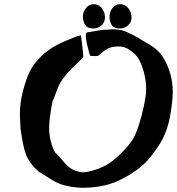

<svg xmlns="http://www.w3.org/2000/svg" viewBox="-20 -886 839 910"><path d="M603.5 -802.7Q603.5 -780.3 586.4 -765.6Q569.3 -751 548.8 -751Q538.1 -751 528.3 -753.9Q518.6 -755.9 511.7 -764.6Q504.9 -773.4 502 -784.2Q499 -794.9 499 -806.6Q499 -830.1 513.2 -848.1Q527.3 -866.2 549.8 -866.2Q573.2 -866.2 588.4 -846.7Q603.5 -827.1 603.5 -802.7ZM477.5 -802.7Q477.5 -780.3 460.9 -765.6Q444.3 -751 422.9 -751Q412.1 -751 402.3 -753.9Q388.7 -757.8 380.9 -772.9Q373 -788.1 373 -806.6Q373 -830.1 387.7 -848.1Q402.3 -866.2 424.8 -866.2Q432.6 -866.2 439.9 -863.8Q447.3 -861.3 453.1 -856.9Q459 -852.5 463.4 -846.2Q467.8 -839.8 471.2 -833Q474.6 -826.2 476.1 -818.4Q477.5 -810.5 477.5 -802.7ZM362.3 -718.8Q364.3 -718.8 369.6 -672.9Q375 -627 375 -614.3Q361.3 -600.6 340.8 -581.5Q320.3 -562.5 305.2 -545.9Q290 -529.3 275.4 -508.8Q263.7 -492.2 256.8 -476.1Q250 -460 242.7 -439.5Q235.4 -418.9 228.5 -404.3Q212.9 -321.3 212.9 -280.3Q212.9 -219.7 240.2 -164.1Q254.9 -152.3 271.5 -131.3Q288.1 -110.4 303.7 -96.7Q319.3 -83 341.8 -75.2Q359.4 -69.3 374 -69.3Q389.6 -69.3 410.2 -75.2Q462.9 -88.9 498 -112.3Q533.2 -135.7 574.2 -180.7Q605.5 -213.9 620.1 -246.1Q634.8 -278.3 650.4 -335Q672.9 -422.9 672.9 -464.8Q672.9 -504.9 660.2 -549.8Q649.4 -585.9 636.2 -607.9Q623 -629.9 595.7 -648.4Q571.3 -666 543 -666Q531.2 -666 525.4 -665Q503.9 -663.1 487.8 -653.8Q471.7 -644.5 460 -633.8Q448.2 -623 443.4 -621.1Q438.5 -620.1 431.6 -620.1Q427.7 -620.1 420.4 -620.6Q413.1 -621.1 408.2 -621.1Q406.2 -623 401.4 -640.1Q396.5 -657.2 391.6 -680.2Q386.7 -703.1 386.7 -716.8Q386.7 -730.5 392.6 -732.4Q463.9 -745.1 479.5 -745.1H489.3Q500 -747.1 517.6 -747.1Q526.4 -747.1 534.7 -746.1Q543 -745.1 549.3 -744.1Q555.7 -743.2 564.5 -740.2Q573.2 -737.3 577.1 -735.8Q581.1 -734.4 591.3 -729.5Q601.6 -724.6 604 -723.6Q606.4 -722.7 617.7 -716.3Q628.9 -710 630.9 -709H631.8Q632.8 -708 633.8 -708Q643.6 -700.2 674.3 -683.1Q705.1 -666 724.6 -648.4Q744.1 -630.9 758.8 -604.5Q798.8 -532.2 798.8 -451.2Q798.8 -405.3 785.2 -330.1Q773.4 -270.5 750.5 -227.1Q727.5 -183.6 685.5 -132.8Q642.6 -82 560.5 -39.1Q481.4 3.9 372.1 3.9Q335 3.9 293 -5.9Q266.6 -11.7 245.1 -22.9Q223.6 -34.2 201.7 -48.8Q179.7 -63.5 165 -71.3Q118.2 -112.3 103 -153.8Q87.9 -195.3 77.1 -278.3V-280.3Q77.1 -285.2 75.7 -309.6Q74.2 -334 74.2 -345.7Q74.2 -400.4 89.8 -458Q103.5 -509.8 118.7 -542.5Q133.8 -575.2 165 -608.4Q173.8 -618.2 182.6 -626.5Q191.4 -634.8 202.1 -642.1Q212.9 -649.4 219.7 -654.8Q226.6 -660.2 239.3 -667Q252 -673.8 257.3 -676.8Q262.7 -679.7 277.8 -686.5Q293 -693.4 297.4 -694.8Q301.8 -696.3 319.8 -703.6Q337.9 -710.9 341.8 -712.9Q348.6 -714.8 362.3 -718.8Z"/></svg>

Font: Essays1743
Style: BoldItalic
Weight: 700
Italic angle: -10°
Designer: Based on the typeface in a 1743 English translation of the essays of Montaigne.  PostScript/TrueType font designed by Jo
Version: Version 002.100